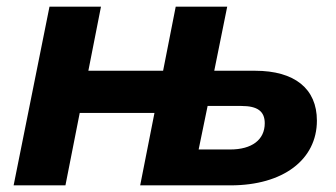

<svg xmlns="http://www.w3.org/2000/svg" viewBox="-20 -558 1011 578"><path d="M748 -345H625L664 -538H509L471 -345H246L284 -538H129L21 0H177L220 -218H445L402 0H674C832 0 934 -77 934 -195C934 -291 867 -345 748 -345ZM673 -108H578L605 -239H707C755 -239 777 -223 777 -187C777 -137 738 -108 673 -108Z"/></svg>

Font: AWKNG-Font
Style: Bold Italic
Weight: 700
Italic angle: -11.3°
Designer: Awakening Church
Foundry: Awakening Church
Version: Version 1.700;PS 001.700;hotconv 1.0.88;makeotf.lib2.5.64775